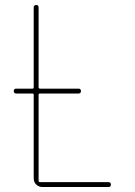

<svg xmlns="http://www.w3.org/2000/svg" viewBox="-20 -750 540 770"><path d="M44.9 -375Q35.2 -375 35.2 -384.8Q35.2 -394.5 44.9 -394.5H110.4Q115.2 -394.5 115.2 -400.4V-719.7Q115.2 -729.5 125 -730Q134.8 -730.5 134.8 -719.7V-400.4Q134.8 -395.5 139.6 -394.5H294.9Q304.7 -394.5 304.7 -384.8Q304.7 -375 294.9 -375H139.6Q134.8 -375 134.8 -370.1V-25.4Q134.8 -20.5 139.6 -19.5H415Q424.8 -19.5 424.8 -9.8Q424.8 0 415 0H150.4Q135.7 0 125.5 -9.8Q115.2 -19.5 115.2 -35.2V-370.1Q115.2 -375 110.4 -375Z"/></svg>

Font: Rounded-L Mgen+ 2m thin
Style: Regular
Weight: 100
Designer: [Source Han Sans]
Ryoko NISHIZUKA  (kana & ideographs); Paul D. Hunt (Latin, Greek & Cyrillic); Wenlong ZHANG  (bopomofo
Version: Version 1.059.20150602